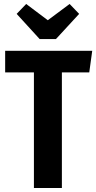

<svg xmlns="http://www.w3.org/2000/svg" viewBox="-20 -948 485 968"><path d="M430 -583H292V0H151V-583H6V-692H445ZM379 -878 262 -751H180L64 -878L112 -928L221 -846L331 -928Z"/></svg>

Font: Fira Sans Compressed SemiBold
Style: Regular
Weight: 600
Width: 1
Designer: bBox Type GmbH & Carrois Corporate GbR & Edenspiekermann AG
Foundry: bBox Type GmbH & Carrois Corporate GbR & Edenspiekermann AG
Version: Version 4.301